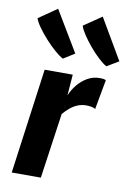

<svg xmlns="http://www.w3.org/2000/svg" viewBox="-96 -941 682 1000"><g transform="rotate(10 245.0 -441.0)"><path d="M192.5 0H38.5L114.5 -557H263.1L254.5 -445.4Q266.2 -475.2 288.1 -502.3Q310 -529.5 339.8 -546.8Q369.6 -564 404.6 -564Q430.5 -564 437.7 -558L408.8 -400.2Q404.5 -405.6 390.4 -408.6Q376.2 -411.6 361.1 -411.6Q337 -411.6 316.1 -403.3Q295.2 -395 276.9 -380Q258.7 -365 241.8 -345.1ZM257 -667.5 197.7 -630.3Q179.8 -639.2 153.8 -661.8Q127.8 -684.3 101.9 -713Q76 -741.6 56.5 -769.1Q36.9 -796.5 31.6 -814.9L128.5 -881.9ZM490.1 -667.5 427.7 -630.3Q409.8 -639.8 385.1 -662.7Q360.5 -685.5 336.2 -714.3Q311.9 -743.2 293.7 -770.8Q275.5 -798.5 269.7 -817.3L364.5 -881.9Z"/></g></svg>

Font: Merriweather Sans Variable Regular
Style: Italic
Weight: 300
Italic angle: -8°
Designer: Eben Sorkin
Foundry: Eben Sorkin
Version: Version 2.001